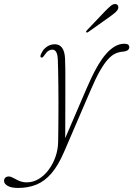

<svg xmlns="http://www.w3.org/2000/svg" viewBox="-129 -676 657 946"><path d="M296.5 -237.5Q348 -358.5 392.8 -409.5Q437.5 -460.5 483 -460.5Q496 -460.5 502 -456.2Q508 -452 508 -443.5Q508 -435 500.5 -429Q493 -423 475.5 -421.5Q456.5 -420 438.8 -411.8Q421 -403.5 402.8 -383.5Q384.5 -363.5 363.5 -327Q342.5 -290.5 317.5 -231.5L187.5 70.5Q158.5 138.5 124.8 177.8Q91 217 50.5 233.5Q10 250 -40 250Q-73.5 250 -91.2 239.8Q-109 229.5 -109 215.5Q-109 205.5 -102.8 199.5Q-96.5 193.5 -85.5 193.5Q-79 193.5 -72.2 196.5Q-65.5 199.5 -58 203.5Q-50.5 207.5 -41.5 212Q-32.5 216.5 -21.5 219.5Q-10.5 222.5 3 222.5Q34 222.5 61.8 205.8Q89.5 189 110.8 160.5Q132 132 144.5 96.2Q157 60.5 157.5 22.5Q158 2 158.2 -29.2Q158.5 -60.5 158.8 -98.2Q159 -136 159 -176.5Q159 -217 158.5 -255Q158 -293 157.5 -325Q157 -357 156 -377.5Q155.5 -405.5 148.5 -418.5Q141.5 -431.5 129 -431.5Q119.5 -431.5 110 -425.8Q100.5 -420 89.5 -403.5Q84.5 -396 81.2 -393.8Q78 -391.5 74 -392.5Q70.5 -394 70.2 -398.2Q70 -402.5 72.5 -408.5Q79.5 -425 90.2 -436Q101 -447 113.8 -452.5Q126.5 -458 140.5 -458Q163.5 -458 176.5 -441Q189.5 -424 191.5 -388Q192.5 -372 192.8 -335.8Q193 -299.5 193 -250.8Q193 -202 192.8 -148.5Q192.5 -95 192.5 -44.5Q192.5 6 192 46.5L182.5 27.5ZM388 -620Q405 -637.5 416.8 -647.2Q428.5 -657 440 -656Q449 -655 452.2 -648Q455.5 -641 452.5 -632.5Q449 -623 438.5 -614Q428 -605 414 -595L305.5 -518Q303.5 -516.5 300.8 -515.8Q298 -515 296.5 -517Q294 -519 295.8 -522Q297.5 -525 300 -527.5Z"/></svg>

Font: Fraunces Thin
Style: Italic
Weight: 250
Italic angle: -16°
Version: Version 1.000;[b76b70a41]